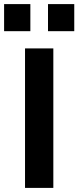

<svg xmlns="http://www.w3.org/2000/svg" viewBox="-48 -916 382 936"><path d="M74 0V-680H212V0ZM-28 -764V-896H100V-764ZM186 -764V-896H314V-764Z"/></svg>

Font: Titillium Web[RUS by Daymarius]
Style: Bold
Weight: 700
Designer: Cyrillization by Daymarius
Foundry: Cyrillization by Daymarius
Version: Version 1.002 September 11, 2018